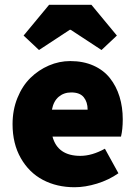

<svg xmlns="http://www.w3.org/2000/svg" viewBox="-20 -766 566 798"><path d="M32.2 -250Q32.2 -309.1 52.5 -359.1Q72.8 -409.2 106.4 -442.1Q140.1 -475.1 183.1 -493.7Q226.1 -512.2 272 -512.2Q326.2 -512.2 368.4 -493.4Q410.6 -474.6 437 -441.2Q463.4 -407.7 476.8 -364.3Q490.2 -320.8 490.2 -270Q490.2 -228.5 482.9 -198.2H198.2Q219.7 -118.2 314 -118.2Q362.3 -118.2 416 -147.9L472.2 -45.9Q432.6 -18.1 383.3 -2.9Q334 12.2 290 12.2Q216.3 12.2 158.4 -18.3Q100.6 -48.8 66.4 -108.9Q32.2 -168.9 32.2 -250ZM78.1 -618.2 184.1 -746.1H359.9L465.8 -618.2L401.9 -558.1L273.9 -642.1H270L142.1 -558.1ZM195.8 -310.1H344.2Q344.2 -341.8 328.1 -361.8Q312 -381.8 275.9 -381.8Q245.6 -381.8 224.1 -363.8Q202.6 -345.7 195.8 -310.1Z"/></svg>

Font: Source Sans Pro Black
Style: Regular
Weight: 900
Designer: Paul D. Hunt
Foundry: Adobe Systems Incorporated
Version: Version 2.020;PS 2.0;hotconv 1.0.86;makeotf.lib2.5.63406